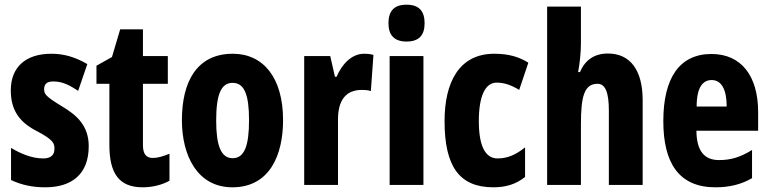

<svg xmlns="http://www.w3.org/2000/svg" viewBox="-20 -854 3278 818"><path d="M358 -231C358 -318 308 -363 244 -401C175 -443 168 -453 168 -474C168 -497 181 -507 207 -507C249 -507 279 -489 313 -467L352 -581C300 -611 253 -625 199 -625C89 -625 26 -568 26 -469C26 -388 60 -336 132 -298C210 -258 212 -242 212 -220C212 -193 196 -179 164 -179C114 -179 65 -201 27 -224V-87C74 -65 120 -56 173 -56C287 -56 358 -113 358 -231Z M631 -181C602 -181 589 -199 589 -236V-497H695V-615H589V-729H492L457 -611L391 -574V-497H446V-237C446 -115 487 -56 588 -56C629 -56 670 -66 702 -84V-199C675 -188 652 -181 631 -181Z M1186 -342C1186 -524 1101 -625 972 -625C818 -625 755 -505 755 -342C755 -191 821 -56 970 -56C1130 -56 1186 -195 1186 -342ZM901 -340C901 -452 922 -501 971 -501C1021 -501 1041 -451 1041 -342C1041 -232 1021 -180 971 -180C922 -180 901 -233 901 -340Z M1531 -625C1475 -625 1434 -575 1414 -527H1407L1387 -615H1276V-66H1420V-345C1420 -424 1451 -471 1522 -471C1534 -471 1550 -470 1560 -466L1571 -620C1553 -625 1542 -625 1531 -625Z M1712 -834C1659 -834 1635 -807 1635 -755C1635 -703 1661 -677 1712 -677C1764 -677 1789 -703 1789 -755C1789 -806 1766 -834 1712 -834ZM1784 -615H1640V-66H1784Z M2082 -56C2135 -56 2178 -69 2217 -100V-226C2178 -195 2143 -179 2100 -179C2047 -179 2020 -233 2020 -338C2020 -444 2047 -502 2096 -502C2128 -502 2157 -492 2192 -471L2231 -587C2192 -611 2149 -625 2086 -625C1935 -625 1874 -502 1874 -338C1874 -145 1937 -56 2082 -56Z M2455 -670V-826H2311V-66H2455V-325C2455 -443 2469 -497 2526 -497C2559 -497 2574 -460 2574 -383V-66H2718V-427C2718 -554 2666 -626 2570 -626C2513 -626 2473 -599 2451 -547H2443C2450 -583 2455 -631 2455 -670Z M3011 -624C2876 -624 2806 -523 2806 -338C2806 -160 2872 -56 3028 -56C3087 -56 3138 -68 3184 -95V-215C3134 -184 3093 -172 3044 -172C2980 -172 2948 -211 2947 -297H3210V-376C3210 -531 3138 -624 3011 -624ZM3012 -513C3053 -513 3076 -474 3076 -400H2948C2948 -483 2975 -513 3012 -513Z"/></svg>

Font: Noto Sans Malayalam UI ExtraCondensed ExtraBold
Style: Regular
Weight: 800
Width: 2
Designer: Jelle Bosma - Monotype Design Team
Foundry: Monotype Imaging Inc.
Version: Version 2.104